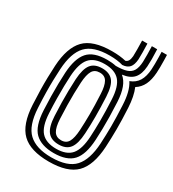

<svg xmlns="http://www.w3.org/2000/svg" viewBox="-180 -826 841 935"><g transform="rotate(30 241.0 -359.0)"><path d="M241.5 10Q137.8 10 89.5 -36.5Q41.2 -83 35.8 -190.8Q33.5 -235 32.8 -271.6Q32 -308.2 32.8 -341.9Q33.5 -375.5 35.5 -410Q41.5 -514 87.6 -562Q133.8 -610 241.5 -610Q285.8 -610 319.5 -601.8Q329.8 -605 334.9 -614.2Q340 -623.5 341.5 -640.2Q342 -652 341.9 -678.9Q341.8 -705.8 341 -728H370.8Q371.8 -706.2 371.9 -679.8Q372 -653.2 371.5 -640Q369.2 -608.5 356.5 -593.5Q343.8 -578.5 316.5 -576.5Q285.5 -586 241.5 -586Q150.5 -586 110.6 -543.8Q70.8 -501.5 65.5 -408.2Q63.8 -377.8 62.9 -346Q62 -314.2 62.6 -276.8Q63.2 -239.2 65.8 -191.2Q70.8 -93.5 113.5 -53.8Q156.2 -14 241.5 -14Q333.2 -14 372.2 -57.1Q411.2 -100.2 416.5 -192.8Q419.2 -242 419.5 -290.4Q419.8 -338.8 416.2 -408.8Q414.5 -446.5 407.1 -475.6Q399.8 -504.8 386 -525.8Q417.2 -537.5 432.8 -563Q448.2 -588.5 450.8 -629.8Q451.8 -641.8 451.9 -660.9Q452 -680 451.6 -698.8Q451.2 -717.5 450.8 -728H480.8Q481.2 -717.8 481.6 -698.8Q482 -679.8 481.9 -660.1Q481.8 -640.5 480.8 -628Q478.2 -587 464.8 -559.1Q451.2 -531.2 425.2 -515Q442.8 -474 446.2 -410Q449.8 -342 449.5 -291.4Q449.2 -240.8 446.5 -191Q440.5 -84.5 393.5 -37.2Q346.5 10 241.5 10ZM241.5 -62Q299.2 -62 326 -93.2Q352.8 -124.5 356.8 -196.8Q359.2 -238 359.5 -289.4Q359.8 -340.8 356.5 -405Q353 -477.2 325.6 -507.6Q298.2 -538 241.5 -538Q183.2 -538 156.4 -507Q129.5 -476 125.2 -404.2Q123.8 -377.8 123 -346Q122.2 -314.2 122.8 -276.8Q123.2 -239.2 125.5 -195.5Q129.2 -122.5 157 -92.2Q184.8 -62 241.5 -62ZM241.5 -86Q199.2 -86 178.9 -111.5Q158.5 -137 155.5 -197Q153.5 -236.2 152.9 -270.5Q152.2 -304.8 152.9 -337.1Q153.5 -369.5 155.2 -403Q158.8 -462.5 178.6 -488.2Q198.5 -514 241.5 -514Q282.2 -514 302.9 -489.4Q323.5 -464.8 326.5 -404Q329.5 -343.8 329.5 -293.6Q329.5 -243.5 326.8 -198Q323.5 -138 303.6 -112Q283.8 -86 241.5 -86ZM241.5 -110Q269.8 -110 282 -131.9Q294.2 -153.8 296.8 -199.5Q299.2 -242 299.5 -289.8Q299.8 -337.5 296.5 -402.5Q294.5 -446.5 282.2 -468.2Q270 -490 241.5 -490Q212.8 -490 200.4 -468.5Q188 -447 185.2 -401.5Q183.5 -369.5 182.9 -338.9Q182.2 -308.2 182.9 -274.2Q183.5 -240.2 185.5 -198Q187.8 -151.2 200.9 -130.6Q214 -110 241.5 -110ZM241.5 -38Q171.5 -38 135.6 -72.5Q99.8 -107 95.5 -194.2Q93.5 -234.2 92.9 -271.4Q92.2 -308.5 92.9 -342.1Q93.5 -375.8 95.2 -405.2Q100 -487 132.8 -524.5Q165.5 -562 241.5 -562Q270.2 -562 291.2 -557Q329.2 -557 351.6 -564.4Q374 -571.8 384.4 -589.9Q394.8 -608 396.5 -640.2Q397 -654.8 396.9 -681Q396.8 -707.2 395.8 -728H425.8Q427.2 -695.8 427.2 -673.2Q427.2 -650.8 426 -631.5Q423 -586.8 402.5 -563.6Q382 -540.5 338.8 -535Q360.8 -517.2 372.2 -486.1Q383.8 -455 386.2 -408.2Q388.5 -363.8 389.1 -327Q389.8 -290.2 389.1 -258.2Q388.5 -226.2 386.8 -195.8Q382 -111 348.5 -74.5Q315 -38 241.5 -38Z"/></g></svg>

Font: Big Shoulders Inline Display Thin Black
Style: Regular
Weight: 900
Version: Version 2.002